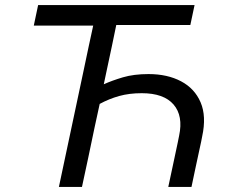

<svg xmlns="http://www.w3.org/2000/svg" viewBox="-20 -733 886 753"><path d="M211 0Q223.5 -59 235.2 -114Q247 -169 261 -235.5L309 -461.5Q319 -509.5 327.8 -550.8Q336.5 -592 345.5 -632.5H112.5L129.5 -713H743L726.5 -635H436Q427.5 -594 418.8 -552Q410 -510 399.5 -461.5L387 -402.5Q419 -417 462 -429.8Q505 -442.5 562.5 -442.5Q636.5 -442.5 690 -414.2Q743.5 -386 766.8 -331.5Q790 -277 773 -198.5Q771 -187.5 769 -177.8Q767 -168 764.5 -157Q755 -113 747.2 -76.8Q739.5 -40.5 731 0H640Q649.5 -44 658 -84.2Q666.5 -124.5 677 -173.5L682.5 -201Q699 -278.5 660.8 -323Q622.5 -367.5 536 -367.5Q487 -367.5 447.5 -356.5Q408 -345.5 371 -325.5L351 -233.5Q337.5 -168 325.8 -113.2Q314 -58.5 301.5 0Z"/></svg>

Font: Commissioner
Style: Italic
Weight: 400
Italic angle: -12°
Designer: Kostas Bartsokas
Foundry: Kostas Bartsokas
Version: Version 1.000; ttfautohint (v1.8.3)